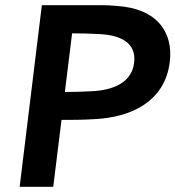

<svg xmlns="http://www.w3.org/2000/svg" viewBox="-20 -723 679 743"><path d="M637 -483C651 -596 590 -690 432 -700C411 -702 391 -703 369 -703H142L56 0H186L218 -259C256 -259 301 -259 347 -262C486 -269 618 -329 637 -483ZM499 -480C490 -405 421 -374 335 -370C302 -368 265 -367 231 -367L259 -594C296 -594 333 -593 367 -591C453 -586 508 -554 499 -480Z"/></svg>

Font: Bluebird
Style: ExtObl
Weight: 400
Designer: Jasper
Foundry: Cannot Into Space Fonts
Version: Version 0.98